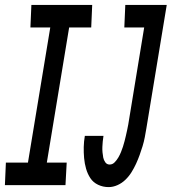

<svg xmlns="http://www.w3.org/2000/svg" viewBox="-52 -755 700 783"><path d="M391 8Q368 8 348 -1.5Q328 -11 316.5 -28.5Q305 -46 299 -67Q293 -88 291 -110.5Q289 -133 289.5 -155.5Q290 -178 294 -201H370Q368 -189 367 -178Q366 -167 365.5 -156Q365 -145 366 -134Q367 -123 369 -112.5Q371 -102 377.5 -93Q384 -84 395 -84Q407 -84 416 -93.5Q425 -103 431 -113.5Q437 -124 441.5 -135Q446 -146 449.5 -157Q453 -168 456 -179.5Q459 -191 461.5 -202Q464 -213 466.5 -224.5Q469 -236 471 -247L536 -643H455L459 -735H628L545 -232Q542 -214 538.5 -195.5Q535 -177 529.5 -159Q524 -141 517.5 -123Q511 -105 503 -87.5Q495 -70 484.5 -53Q474 -36 459.5 -22Q445 -8 427 0Q409 8 391 8ZM-32 0 -28 -92H62L153 -643H72L76 -735H324L320 -643H230L139 -92H220L215 0Z"/></svg>

Font: Iosevka SS04 Semibold Extended
Style: Italic
Weight: 600
Width: 7
Italic angle: -9°
Monospace: yes
Designer: Belleve Invis
Foundry: Belleve Invis
Version: Version 19.0.0; ttfautohint (v1.8.4)